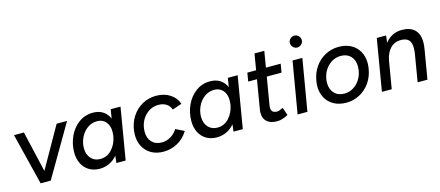

<svg xmlns="http://www.w3.org/2000/svg" viewBox="-51 -1253 4121 1797"><g transform="rotate(-15 2009.5 -354.5)"><path d="M51 -500H147L239 -103L464 -500H565L273 0H175Z M917 -69Q884 -29 839.5 -8.5Q795 12 747 12Q689 12 645 -14Q601 -40 577 -87.5Q553 -135 553 -196Q553 -279 586.5 -351.5Q620 -424 680 -468Q740 -512 817 -512Q874 -512 913.5 -486.5Q953 -461 974 -414L988 -500H1083L999 0H909ZM775 -75Q840 -75 885.5 -123.5Q931 -172 945 -242L948 -260Q950 -282 950 -294Q950 -353 918.5 -389Q887 -425 835 -425Q782 -425 740 -394.5Q698 -364 674.5 -314.5Q651 -265 651 -212Q651 -151 685 -113Q719 -75 775 -75Z M1144 -207Q1144 -231 1146 -244Q1155 -322 1194.5 -383Q1234 -444 1295.5 -478Q1357 -512 1429 -512Q1507 -512 1563.5 -475.5Q1620 -439 1640 -378L1549 -347Q1536 -384 1504.5 -404Q1473 -424 1429 -424Q1358 -424 1305.5 -373.5Q1253 -323 1242 -244Q1240 -233 1240 -213Q1240 -151 1275 -113.5Q1310 -76 1371 -76Q1418 -76 1458 -100Q1498 -124 1523 -165L1605 -124Q1565 -58 1502 -23Q1439 12 1364 12Q1298 12 1248 -16Q1198 -44 1171 -94Q1144 -144 1144 -207Z M2052 -69Q2019 -29 1974.5 -8.5Q1930 12 1882 12Q1824 12 1780 -14Q1736 -40 1712 -87.5Q1688 -135 1688 -196Q1688 -279 1721.5 -351.5Q1755 -424 1815 -468Q1875 -512 1952 -512Q2009 -512 2048.5 -486.5Q2088 -461 2109 -414L2123 -500H2218L2134 0H2044ZM1910 -75Q1975 -75 2020.5 -123.5Q2066 -172 2080 -242L2083 -260Q2085 -282 2085 -294Q2085 -353 2053.5 -389Q2022 -425 1970 -425Q1917 -425 1875 -394.5Q1833 -364 1809.5 -314.5Q1786 -265 1786 -212Q1786 -151 1820 -113Q1854 -75 1910 -75Z M2333 -104Q2333 -120 2336 -138L2383 -417H2298L2312 -500H2397L2423 -656H2518L2492 -500H2635L2621 -417H2478L2433 -150Q2431 -136 2431 -129Q2431 -76 2488 -76Q2507 -76 2546 -96L2572 -20Q2514 12 2466 12Q2401 12 2367 -18Q2333 -48 2333 -104Z M2750 -500H2845L2760 0H2665ZM2768 -664Q2768 -687 2785 -704Q2802 -721 2825 -721Q2849 -721 2866 -704Q2883 -687 2883 -664Q2883 -640 2866 -623Q2849 -606 2825 -606Q2802 -606 2785 -623Q2768 -640 2768 -664Z M2911 -206Q2911 -229 2916 -259Q2928 -333 2968 -390.5Q3008 -448 3068.5 -480Q3129 -512 3199 -512Q3266 -512 3316.5 -485Q3367 -458 3395 -408.5Q3423 -359 3423 -295Q3423 -273 3418 -241Q3406 -167 3366 -109.5Q3326 -52 3266 -20Q3206 12 3136 12Q3069 12 3018 -15Q2967 -42 2939 -91.5Q2911 -141 2911 -206ZM3007 -213Q3007 -151 3043 -113Q3079 -75 3139 -75Q3207 -75 3259 -124Q3311 -173 3324 -251Q3327 -271 3327 -288Q3327 -351 3291.5 -388Q3256 -425 3196 -425Q3128 -425 3075.5 -376Q3023 -327 3010 -249Q3007 -230 3007 -213Z M3566 -500H3656L3648 -431Q3711 -512 3812 -512Q3891 -512 3934 -470.5Q3977 -429 3977 -348Q3977 -320 3971 -285L3968 -266L3923 0H3828L3871 -257Q3877 -292 3877 -318Q3877 -377 3851 -400Q3825 -423 3777 -423Q3716 -423 3675 -380.5Q3634 -338 3621 -261L3577 0H3482Z"/></g></svg>

Font: Oak Sans Medium
Style: Italic
Weight: 500
Italic angle: -9.49998°
Foundry: Erik Kennedy, Walven
Version: Version 1.000